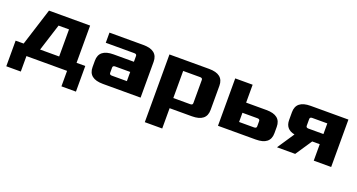

<svg xmlns="http://www.w3.org/2000/svg" viewBox="-43 -1073 3467 1865"><g transform="rotate(20 1690.0 -140.0)"><path d="M20 -105H103L225 -490H650V-105H740V160H590V0H170V160H20ZM273 -105H470V-385H362Z M810 -120V-185Q810 -305 960 -305H1170V-365Q1170 -385 1145 -385H850V-490H1200Q1350 -490 1350 -370V0H960Q810 0 810 -120ZM990 -125Q990 -105 1015 -105H1170V-200H1015Q990 -200 990 -180Z M1470 210V-490H1880Q2030 -490 2030 -370V-120Q2030 0 1880 0H1650V210ZM1650 -105H1825Q1850 -105 1850 -125V-365Q1850 -385 1825 -385H1650Z M2150 0V-490H2330V-305H2540Q2690 -305 2690 -185V-120Q2690 0 2540 0ZM2330 -105H2485Q2510 -105 2510 -125V-180Q2510 -200 2485 -200H2330Z M2760 0 2877 -175Q2780 -194 2780 -290V-370Q2780 -490 2930 -490H3320V0H3140V-170H3062L2948 0ZM2960 -295Q2960 -275 2985 -275H3140V-385H2985Q2960 -385 2960 -365Z"/></g></svg>

Font: Xolonium
Style: Bold
Weight: 700
Designer: Severin Meyer
Version: Version 4.2